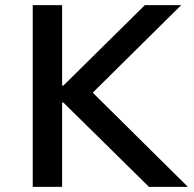

<svg xmlns="http://www.w3.org/2000/svg" viewBox="-20 -725 751 745"><path d="M107 0V-705H221V-393H226L542 -705H683L304 -330L314 -391L709 0H558L226 -327H221V0Z"/></svg>

Font: Nunito Sans 6pt SemiBold
Style: Regular
Weight: 600
Version: Version 3.101;gftools[0.9.27]